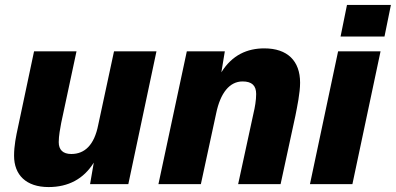

<svg xmlns="http://www.w3.org/2000/svg" viewBox="-20 -746 1604 778"><path d="M177 12C257 12 319 -21 360 -87L345 0H500L614 -538H442L378 -240C362 -158 323 -122 269 -122C235 -122 218 -139 218 -170C218 -196 224 -226 228 -248L290 -538H118L53 -231C45 -194 37 -156 37 -115C37 -37 86 12 177 12Z M622 0H794L856 -287C873 -369 910 -416 963 -416C1001 -416 1018 -399 1018 -365C1018 -340 1013 -311 1007 -286L945 0H1117L1177 -277C1184 -313 1196 -369 1196 -411C1196 -499 1145 -550 1051 -550C983 -550 921 -524 877 -453L891 -538H737Z M1360 -598H1538L1564 -726H1386ZM1236 0H1408L1522 -538H1350Z"/></svg>

Font: Geist ExtraBold
Style: Italic
Weight: 800
Italic angle: -12°
Designer: Basement.studio, Andrés Briganti, Mateo Zaragoza
Foundry: Basement.studio, Vercel, Andrés Briganti, Guido Ferreyra, Mateo Zaragoza
Version: Version 1.500